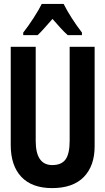

<svg xmlns="http://www.w3.org/2000/svg" viewBox="-20 -954 540 984"><path d="M173 -774Q188 -788 207.5 -810Q227 -832 249 -857Q271 -832 290 -811Q309 -790 327 -774H400V-787Q342 -863 306 -934H194Q180 -905 151.5 -861Q123 -817 99 -787V-774ZM465 -204V-714H337V-233Q337 -166 316 -137Q295 -108 248 -108Q163 -108 163 -232V-714H35V-211Q35 -105 89.5 -47.5Q144 10 247 10Q354 10 409.5 -47Q465 -104 465 -204Z"/></svg>

Font: Noto Sans Mono UI Condensed
Style: Bold
Weight: 700
Width: 3
Designer: Monotype Design team
Foundry: Monotype Imaging Inc.
Version: 1.000